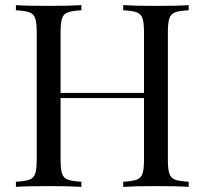

<svg xmlns="http://www.w3.org/2000/svg" viewBox="-20 -728 797 748"><path d="M634 -602V-106Q634 -68 640 -51Q646 -34 662.5 -28Q679 -22 715 -20V0Q673 -3 587 -3Q506 -3 460 0V-20Q496 -22 512.5 -28Q529 -34 535 -51Q541 -68 541 -106V-346H216V-106Q216 -68 222 -51Q228 -34 244.5 -28Q261 -22 297 -20V0Q251 -3 170 -3Q84 -3 42 0V-20Q78 -22 94.5 -28Q111 -34 117 -51Q123 -68 123 -106V-602Q123 -640 117 -657Q111 -674 94.5 -680Q78 -686 42 -688V-708Q84 -705 170 -705Q250 -705 297 -708V-688Q261 -686 244.5 -680Q228 -674 222 -657Q216 -640 216 -602V-366H541V-602Q541 -640 535 -657Q529 -674 512.5 -680Q496 -686 460 -688V-708Q506 -705 587 -705Q673 -705 715 -708V-688Q679 -686 662.5 -680Q646 -674 640 -657Q634 -640 634 -602Z"/></svg>

Font: Playfair Display SC
Style: Regular
Weight: 400
Designer: Claus Eggers Sørensen
Foundry: Claus Eggers Sørensen
Version: Version 1.200; ttfautohint (v1.6)